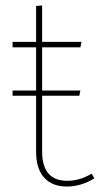

<svg xmlns="http://www.w3.org/2000/svg" viewBox="-20 -672 365 702"><path d="M315 -37 325 -20Q277 10 224 10Q171 10 141.5 -22.5Q112 -55 112 -117V-322H26V-341H112V-499H26V-519H112V-650L134 -652V-519H278L274 -499H134V-341H274L270 -322H134V-118Q134 -11 226 -11Q272 -11 315 -37Z"/></svg>

Font: FiraSans
Style: Regular
Weight: 150
Designer: Carrois Corporate & Edenspiekermann AG
Foundry: Carrois Corporate GbR & Edenspiekermann AG
Version: Version 3.106;PS 003.106;hotconv 1.0.70;makeotf.lib2.5.58329